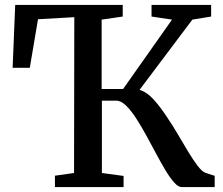

<svg xmlns="http://www.w3.org/2000/svg" viewBox="-20 -763 909 783"><path d="M204 0V-46.5L282 -57.5L283 -693L135 -684.5L101.5 -486.5H31.5L42 -743H480.5V-695.5L394.5 -683V-400H482L681.5 -683L598 -695.5V-743H841V-695.5L764.5 -683L549 -396.5Q578.5 -388 605.8 -358Q633 -328 658 -290Q682 -255 704.5 -216.5Q727 -178 747.8 -143.8Q768.5 -109.5 786.2 -86.5Q804 -63.5 817 -58.5L855.5 -46V0H721.5Q707 0 690.2 -18.8Q673.5 -37.5 655 -68.2Q636.5 -99 617 -135.8Q597.5 -172.5 577.5 -209Q556.5 -247.5 535.5 -280Q514.5 -312.5 494 -332.5Q473.5 -352.5 454 -352.5H395.5V-57.5L484 -45.5V0Z"/></svg>

Font: Merriweather 36pt Medium
Style: Regular
Weight: 500
Version: Version 2.100